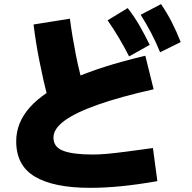

<svg xmlns="http://www.w3.org/2000/svg" viewBox="-20 -872 920 922"><path d="M57.8 -193.3Q57.8 -283.3 123.9 -357.2Q190 -431.1 326.1 -492.2Q462.2 -553.3 677.8 -604.4L717.8 -443.3Q555.6 -406.7 448.9 -368.9Q342.2 -331.1 289.4 -292.2Q236.7 -253.3 236.7 -211.1Q236.7 -165.6 283.9 -147.8Q331.1 -130 423.3 -130Q457.8 -130 494.4 -133.3Q531.1 -136.7 582.8 -143.3Q634.4 -150 714.4 -161.1L735.6 -2.2Q641.1 14.4 562.2 22.2Q483.3 30 413.3 30Q238.9 30 148.3 -23.3Q57.8 -76.7 57.8 -193.3ZM212.2 -390Q187.8 -485.6 169.4 -578.3Q151.1 -671.1 141.1 -754.4L315.6 -782.2Q326.7 -697.8 344.4 -608.3Q362.2 -518.9 387.8 -433.3ZM600 -601.1Q575.6 -648.9 551.1 -690Q526.7 -731.1 496.7 -774.4L593.3 -833.3Q624.4 -793.3 649.4 -750Q674.4 -706.7 698.9 -656.7ZM748.9 -621.1Q727.8 -672.2 705.6 -714.4Q683.3 -756.7 655.6 -801.1L753.3 -852.2Q782.2 -810 804.4 -766.7Q826.7 -723.3 847.8 -670Z"/></svg>

Font: Paperlogy 9 Black
Style: Regular
Weight: 900
Designer: redesigned by Lee Juim, glyphs from Gmarket Sans & Montserrat
Foundry: PT&
Version: Version 1.001